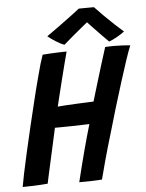

<svg xmlns="http://www.w3.org/2000/svg" viewBox="-58 -898 719 945"><g transform="rotate(-5 302.0 -426.0)"><path d="M15.5 -1Q19 -22.5 28.2 -67.2Q37.5 -112 50.8 -170.5Q64 -229 79.2 -293.2Q94.5 -357.5 109.8 -420.2Q125 -483 139 -535Q157 -605 170 -641Q176.5 -642 199.2 -643.2Q222 -644.5 247.8 -645.5Q273.5 -646.5 289 -646.5Q282 -621 273 -585.5Q264 -550 256 -518.5Q245 -475 235.2 -434.5Q225.5 -394 222 -380Q236 -381.5 260.2 -383Q284.5 -384.5 311.8 -385.8Q339 -387 362.8 -388Q386.5 -389 399.5 -389.5Q410.5 -425 424.2 -471.5Q438 -518 452.8 -565.5Q467.5 -613 480 -652Q486.5 -652.5 498.2 -653Q510 -653.5 521.5 -653.5Q545.5 -653.5 569 -652.2Q592.5 -651 604 -649.5Q594 -626.5 578.2 -579.2Q562.5 -532 543.5 -471.5Q524.5 -411 504.8 -345.8Q485 -280.5 468 -220.5Q448 -154.5 432 -95.8Q416 -37 407.5 -3.5Q393 -2 359.2 -1Q325.5 0 295 0Q314 -79 333.2 -151.2Q352.5 -223.5 369.5 -281Q356.5 -280.5 333.2 -279.8Q310 -279 283.5 -278.5Q257 -278 234.2 -277.8Q211.5 -277.5 199 -277.5Q190.5 -239.5 180.8 -194.8Q171 -150 161.8 -109Q152.5 -68 146.5 -39.8Q140.5 -11.5 139.5 -6.5Q127.5 -5 103.5 -3.8Q79.5 -2.5 54.8 -1.8Q30 -1 15.5 -1ZM442 -852Q461 -831.5 486.8 -806Q512.5 -780.5 537.5 -757.2Q562.5 -734 579 -720Q559.5 -705.5 539 -694.2Q518.5 -683 502 -677Q487 -691.5 467.5 -711.8Q448 -732 429.8 -751Q411.5 -770 401.5 -781Q390 -772 368.5 -754.2Q347 -736.5 323.2 -716.5Q299.5 -696.5 281.5 -680.5Q266.5 -685 240.8 -701Q215 -717 201 -729.5Q230.5 -750 265.2 -775.2Q300 -800.5 328.5 -822Q357 -843.5 367 -851.5Q373.5 -851.5 388.2 -851.8Q403 -852 418.2 -852Q433.5 -852 442 -852Z"/></g></svg>

Font: Grandstander Medium
Style: Italic
Weight: 500
Italic angle: -15°
Designer: Tyler Finck
Foundry: Etcetera Type Co
Version: Version 1.200; ttfautohint (v1.8.3)